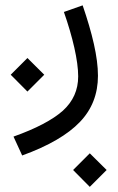

<svg xmlns="http://www.w3.org/2000/svg" viewBox="-20 -331 452 735"><path d="M85 19.5 149.4 -44.9 85 -108.9 21 -44.9ZM323.7 384.3 388.2 319.8 323.7 255.9 259.8 319.8ZM224.6 -285.2C258.3 -189 279.3 -98.6 279.3 -38.6C279.3 13.7 259.8 57.1 220.7 92.8C181.2 127.9 118.2 161.1 31.7 191.9L64.9 264.2C166 227.5 239.3 184.6 285.6 136.2C332 87.9 355 28.8 355 -41C355 -112.8 333 -203.6 296.4 -310.5Z"/></svg>

Font: Estedad Regular
Style: Regular
Weight: 400
Designer: Amin Abedi
Version: Version 7.3